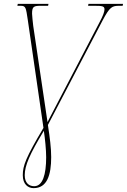

<svg xmlns="http://www.w3.org/2000/svg" viewBox="-20 -734 657 994"><path d="M154 240C224 240 245 172 245 79C245 32 238 -22 228 -87L510 -626C549 -700 560 -704 599 -704H615L617 -714H438L436 -704H466C507 -704 521 -703 521 -686C521 -674 514 -653 495 -618L226 -102L152 -600C150 -620 146 -651 146 -663C146 -701 155 -704 193 -704H229L231 -714H72L70 -704H86C114 -704 114 -696 124 -630L205 -72C113 83 98 124 98 173C98 220 125 240 154 240ZM157 230C131 230 108 214 108 173C108 123 134 64 207 -57C213 -17 219 41 219 80C219 170 201 230 157 230Z"/></svg>

Font: Noto Serif Display Condensed Thin
Style: Italic
Weight: 100
Width: 3
Italic angle: -12°
Designer: Monotype Design Team
Foundry: Monotype Imaging Inc.
Version: Version 2.009